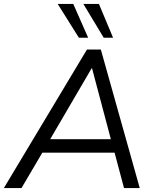

<svg xmlns="http://www.w3.org/2000/svg" viewBox="-39 -957 789 977"><path d="M-19.4 0 403.5 -705H474.1L672.1 0H592.1L539.4 -197.4L570.9 -180H145.3L185.7 -196L70.4 0ZM427.3 -609.5 208.2 -234.6 185.7 -248.6H552.4L529.1 -233.6L429.3 -609.5ZM488.8 -765 385.2 -936.9H464.4L536.4 -765ZM362.4 -765 254.6 -936.9H333.8L409.6 -765Z"/></svg>

Font: Nunito Sans 12pt ExtraLight
Style: Italic
Weight: 200
Italic angle: -9°
Designer: Vernon Adams
Foundry: Vernon Adams
Version: Version 3.101;gftools[0.9.27]